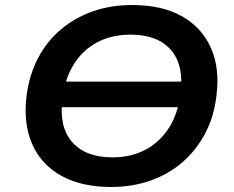

<svg xmlns="http://www.w3.org/2000/svg" viewBox="-20 -735 934 765"><path d="M159 -308 174 -410H774L757 -308ZM422 10Q305 10 224.5 -34.5Q144 -79 108 -161.5Q72 -244 86 -355Q97 -438 132 -504.5Q167 -571 223 -618Q279 -665 350.5 -690Q422 -715 506 -715Q625 -715 704.5 -670.5Q784 -626 820.5 -544Q857 -462 842 -351Q832 -267 796 -200.5Q760 -134 705 -87Q650 -40 578 -15Q506 10 422 10ZM428 -108Q503 -108 560.5 -139Q618 -170 654 -227Q690 -284 699 -363Q714 -475 661 -536Q608 -597 500 -597Q425 -597 367.5 -566.5Q310 -536 274.5 -479.5Q239 -423 229 -343Q214 -230 267.5 -169Q321 -108 428 -108Z"/></svg>

Font: Nunito Sans 10pt SemiExpanded
Style: Bold Italic
Weight: 700
Width: 6
Italic angle: -9°
Designer: Vernon Adams
Foundry: Vernon Adams
Version: Version 3.101;gftools[0.9.27]